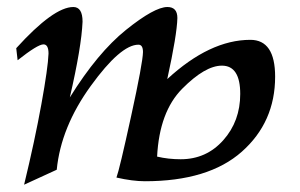

<svg xmlns="http://www.w3.org/2000/svg" viewBox="-20 -502 838 537"><path d="M485.4 -56.6Q557.1 -56.6 604.5 -109.9Q651.9 -163.1 651.9 -239.3Q651.9 -318.4 600.6 -318.4Q553.7 -318.4 489.7 -253.9Q425.8 -189.5 419.4 -64Q450.7 -56.6 485.4 -56.6ZM47.4 14.6Q77.1 -107.9 95.7 -210.4Q114.3 -313 115.7 -352.1Q115.7 -377.9 101.6 -377.9Q85.4 -377.9 29.3 -333.5L25.4 -367.2Q129.9 -482.4 185.1 -482.4Q210.9 -482.4 210.9 -441.4Q208 -371.1 175.3 -229.5Q252.9 -354.5 332.5 -418.5Q412.1 -482.4 448.2 -482.4Q476.1 -482.4 476.1 -451.7Q475.1 -405.3 447.8 -280.8Q566.9 -390.6 680.2 -390.6Q749.5 -390.6 749.5 -287.6Q749.5 -160.2 656.2 -77.6Q563 4.9 385.3 4.9Q351.1 4.9 305.7 -5.4Q314 -27.3 346.7 -177Q379.4 -326.7 379.9 -356.4Q379.9 -377 367.2 -377Q317.4 -377 233.9 -261.7Q150.4 -146.5 138.7 -27.3Z"/></svg>

Font: Kelvinch
Style: Italic
Weight: 400
Italic angle: -10°
Designer: Paul James Miller
Foundry: High-Logic / Made with FontCreator
Version: Version 3.40;July 22, 2017;FontCreator 11.0.0.2388 64-bit